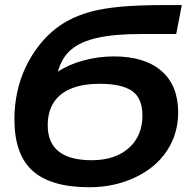

<svg xmlns="http://www.w3.org/2000/svg" viewBox="-20 -745 775 774"><path d="M340.3 9.8Q186 9.8 112.1 -55.9Q38.1 -121.6 38.1 -264.6Q38.1 -320.3 49.3 -372.8Q60.5 -425.3 83 -473.4Q105.5 -521.5 138.7 -563.5Q189 -626.5 252 -660.6Q293.9 -683.6 344.5 -697.5Q395 -711.4 467 -718Q539.1 -724.6 645.5 -724.6H712.9L690.4 -607.9H552.2Q440.9 -607.9 374 -592.8Q305.7 -577.6 267.3 -545.4Q229 -513.2 213.4 -456.1Q257.3 -485.4 317.4 -501.5Q377.4 -517.6 439.5 -517.6Q563 -517.6 630.6 -459.2Q698.2 -400.9 698.2 -291.5Q698.2 -206.1 653.3 -137.7Q607.9 -68.8 524.2 -29.5Q440.4 9.8 340.3 9.8ZM554.2 -278.8Q554.2 -349.1 512.5 -378.2Q470.7 -407.2 380.9 -407.2Q317.9 -407.2 273.9 -390.6Q224.1 -372.6 198.2 -334.5Q172.4 -296.4 172.4 -239.7Q172.4 -169.4 216.8 -134.3Q261.2 -99.1 349.6 -99.1Q444.8 -99.1 500.5 -149.4Q526.4 -172.4 540.3 -205.3Q554.2 -238.3 554.2 -278.8Z"/></svg>

Font: Arimo
Style: Italic
Weight: 400
Italic angle: -12°
Designer: Steve Matteson
Foundry: Monotype Imaging Inc.
Version: Version 1.33